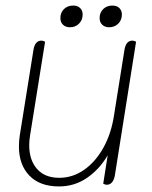

<svg xmlns="http://www.w3.org/2000/svg" viewBox="-20 -660 546 690"><path d="M48 -134Q48 -152 51 -173L100 -479Q105 -514 129 -514Q135 -514 142 -510L88 -173Q85 -155 85 -138Q85 -85 113 -53Q141 -21 193 -21Q241 -21 282 -49.5Q323 -78 351.5 -129Q380 -180 390 -247L427 -479Q432 -514 456 -514Q462 -514 469 -510L393 -31Q387 4 363 4Q358 4 351 0L367 -102Q338 -52 293 -21Q248 10 192 10Q123 10 85.5 -29Q48 -68 48 -134ZM197 -595Q197 -615 210 -627.5Q223 -640 243 -640Q259 -640 268 -631Q277 -622 277 -608Q277 -588 264 -575Q251 -562 231 -562Q216 -562 206.5 -571Q197 -580 197 -595ZM338 -595Q338 -615 351 -627.5Q364 -640 384 -640Q400 -640 409 -631Q418 -622 418 -608Q418 -588 405 -575Q392 -562 372 -562Q357 -562 347.5 -571Q338 -580 338 -595Z"/></svg>

Font: Thasadith
Style: Italic
Weight: 400
Italic angle: -9°
Designer: Cadson Demak Co.,Ltd.
Foundry: Cadson Demak Co.,Ltd.
Version: Version 1.000; ttfautohint (v1.6)